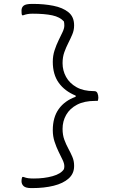

<svg xmlns="http://www.w3.org/2000/svg" viewBox="-20 -790 640 982"><path d="M250 -474Q250 -505 259 -532.5Q268 -560 279.5 -583.5Q291 -607 300 -626Q309 -645 309 -659Q309 -665 308.5 -670Q308 -675 307 -680Q287 -703 247.5 -711.5Q208 -720 147 -720Q132 -720 121 -718Q110 -716 99 -712H93Q91 -716 90.5 -722Q90 -728 90 -736Q90 -752 101 -761Q112 -770 144 -770H150Q205 -770 253 -760.5Q301 -751 330 -727.5Q359 -704 359 -661V-659Q359 -636 350 -614.5Q341 -593 329.5 -570.5Q318 -548 309 -523Q300 -498 300 -467Q300 -429 318 -396.5Q336 -364 371.5 -344Q407 -324 460 -324H462Q474 -324 478.5 -313.5Q483 -303 483 -290Q483 -286 482 -281.5Q481 -277 480 -274H467Q411 -274 374 -254.5Q337 -235 318.5 -202.5Q300 -170 300 -131Q300 -100 309 -75.5Q318 -51 329.5 -30Q341 -9 350 12Q359 33 359 56V60Q359 98 331 123Q303 148 254.5 160Q206 172 145 172H140Q112 172 101 162Q90 152 90 136Q90 129 91 124.5Q92 120 94 115H100Q113 120 124.5 121.5Q136 123 153 123Q206 123 249 111Q292 99 307 75Q308 71 308.5 67.5Q309 64 309 60Q309 46 300 27.5Q291 9 279.5 -14.5Q268 -38 259 -65.5Q250 -93 250 -124Q250 -190 280.5 -232.5Q311 -275 367 -295V-301Q311 -324 280.5 -366.5Q250 -409 250 -474Z"/></svg>

Font: Recursive Monospace Casual Light
Style: Regular
Weight: 300
Version: Version 1.047